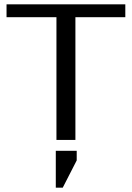

<svg xmlns="http://www.w3.org/2000/svg" viewBox="-20 -642 605 881"><path d="M236 219V50H332V94L268 219ZM10 -622H555V-563H326V0H239V-563H10Z"/></svg>

Font: Sarpanch
Style: Regular
Weight: 400
Designer: Manushi Parikh (Devanagari and Latin), Jyotish Sonowal (Devanagari)
Foundry: Indian Type Foundry
Version: Version 2.004;PS 1.0;hotconv 1.0.78;makeotf.lib2.5.61930; tt